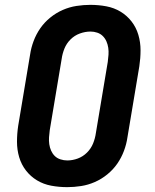

<svg xmlns="http://www.w3.org/2000/svg" viewBox="-20 -763 640 791"><path d="M257 8Q223 8 191 2Q159 -4 132.5 -20Q106 -36 87 -60.5Q68 -85 59 -115.5Q50 -146 50 -179Q50 -212 55 -245L104 -538Q108 -566 118.5 -594Q129 -622 146 -646.5Q163 -671 187 -690.5Q211 -710 238.5 -722Q266 -734 295 -738.5Q324 -743 352 -743Q386 -743 418 -737Q450 -731 476.5 -715Q503 -699 522 -674.5Q541 -650 550 -619.5Q559 -589 559 -556Q559 -523 554 -490L505 -197Q501 -169 490.5 -141Q480 -113 463 -88.5Q446 -64 422 -44.5Q398 -25 370.5 -13Q343 -1 314 3.5Q285 8 257 8ZM257 -102Q279 -102 300.5 -110Q322 -118 338.5 -134.5Q355 -151 363.5 -172Q372 -193 375 -215L424 -508Q426 -523 427 -537.5Q428 -552 426 -566Q424 -580 418.5 -592.5Q413 -605 403.5 -614.5Q394 -624 380.5 -628.5Q367 -633 353 -633Q331 -633 309 -625Q287 -617 270.5 -600.5Q254 -584 245.5 -563Q237 -542 234 -520L185 -227Q183 -212 182 -197.5Q181 -183 183 -169Q185 -155 190.5 -142.5Q196 -130 205.5 -120.5Q215 -111 229 -106.5Q243 -102 257 -102Z"/></svg>

Font: Iosevka XBd Ex Obl
Style: Regular
Weight: 800
Width: 7
Italic angle: -9°
Monospace: yes
Designer: Belleve Invis
Foundry: Belleve Invis
Version: Version 32.5.0; ttfautohint (v1.8.4)